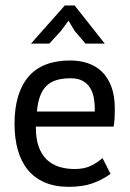

<svg xmlns="http://www.w3.org/2000/svg" viewBox="-20 -685 484 716"><path d="M34.2 0ZM392.1 -36.6Q362.3 -14.6 325.4 -1.5Q288.6 11.7 236.8 11.7Q184.6 11.7 146.5 -4.9Q108.4 -21.5 83.5 -52Q58.6 -82.5 46.4 -126Q34.2 -169.4 34.2 -223.1Q34.2 -337.9 85.9 -398.7Q137.7 -459.5 242.2 -459.5Q275.4 -459.5 305.4 -450Q335.4 -440.4 358.4 -419.2Q381.3 -397.9 394.8 -363.3Q408.2 -328.6 408.2 -278.8Q408.2 -265.6 407.5 -247.8Q406.7 -230 403.8 -212.9H113.8Q113.3 -169.4 123.8 -139.4Q134.3 -109.4 153.6 -90.6Q172.9 -71.8 199.7 -63.2Q226.6 -54.7 258.8 -54.7Q294.4 -54.7 319.3 -66.9Q344.2 -79.1 362.3 -95.7ZM333.5 -269Q334 -292.5 330.8 -314.7Q327.6 -336.9 317.9 -354.2Q308.1 -371.6 290.3 -382.3Q272.5 -393.1 243.2 -393.1Q213.4 -393.1 191.2 -386.5Q168.9 -379.9 153.6 -365Q138.2 -350.1 129.4 -326.4Q120.6 -302.7 117.7 -269ZM221.7 -664.6H258.3L370.6 -522.5H298.8L258.3 -569.8L235.4 -607.9L207.5 -569.8L164.1 -522.5H95.7Z"/></svg>

Font: PT Astra Sans
Style: Regular
Weight: 400
Designer: A.Korolkova, I. Chaeva
Foundry: ParaType Ltd
Version: Version 1.001; ttfautohint (v1.6)